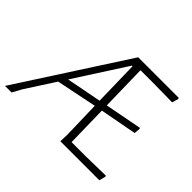

<svg xmlns="http://www.w3.org/2000/svg" viewBox="-179 -855 1072 1072"><g transform="rotate(45 356.5 -319.5)"><path d="M656 -367 659 -362 656 -326 438 -285 443 -41H555L710 -44L713 -38L703 0H395L397 -53L391 -276L151 -227L40 -55L10 0H-42L371 -639H690L694 -633L683 -595L529 -597H431L437 -325ZM379 -581 182 -275 390 -315 384 -581Z"/></g></svg>

Font: Alegreya Sans Light
Style: Italic
Weight: 300
Italic angle: -7°
Designer: Juan Pablo del Peral
Foundry: Huerta Tipografica
Version: Version 2.007